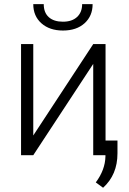

<svg xmlns="http://www.w3.org/2000/svg" viewBox="-20 -738 612 913"><path d="M80.1 0ZM423.3 -528.3H481.9V0H423.3V-434.1L138.2 0H80.1V-528.3H138.2V-93.8ZM420.4 -718.3Q420.4 -662.1 382.1 -627.4Q343.8 -592.8 279.3 -592.8Q215.8 -592.8 177 -627.2Q138.2 -661.6 138.2 -718.3H188Q188 -677.7 212.2 -656.2Q236.3 -634.8 279.3 -634.8Q322.3 -634.8 346.4 -657.2Q370.6 -679.7 370.6 -718.3ZM470.2 154.8 435.5 129.4Q480 69.8 481.4 5.9V-69.8H538.6V-8.8Q538.6 92.8 470.2 154.8Z"/></svg>

Font: Roboto Light
Style: Regular
Weight: 300
Designer: Google
Version: Version 2.134; 2016; ttfautohint (v1.6)